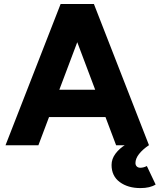

<svg xmlns="http://www.w3.org/2000/svg" viewBox="-20 -727 799 961"><path d="M294.6 -707H450L725.8 0H561.2ZM283.4 -707H438.8L172.2 0H7.6ZM137.6 -277.8H596.8V-141H137.6ZM538.4 98.6Q538.4 68.2 558.4 41.7Q578.4 15.2 609.2 -3.2L725 0Q693.4 21.4 675.7 44.2Q658 67 658 89Q658 99.4 664.5 106Q671 112.6 682.2 112.6Q698.6 112.6 715 104L759 196.6Q730.8 214.4 682.8 214.4Q620.2 214.4 579.3 184.2Q538.4 154 538.4 98.6Z"/></svg>

Font: 寒蝉端黑体 Light
Style: Regular
Weight: 300
Designer: ChillDuanSans {Warren2060}; 
Source Han Sans {Ryoko NISHIZUKA 西塚涼子 (kana, bopomofo & ideographs); Paul D. Hunt (Latin, G
Foundry: ChillType&Adobe
Version: Version 1.300;Glyphs 3.3 (3306)